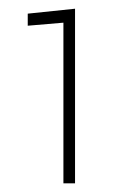

<svg xmlns="http://www.w3.org/2000/svg" viewBox="-20 -741 270 436"><path d="M150.4 -324.7V-721.2L43 -710V-682.6L124 -689.5V-324.7Z"/></svg>

Font: Roboto Slab LO Thin
Style: Regular
Weight: 250
Designer: Google
Version: Version 2.00;September 28, 2018;FontCreator 11.5.0.2427 64-b